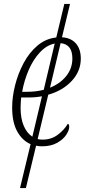

<svg xmlns="http://www.w3.org/2000/svg" viewBox="-20 -736 457 979"><path d="M194 10Q178 10 164 7L112 223H82L136 -1Q94 -19 68 -65.5Q42 -112 42 -188Q42 -242 57 -301.5Q72 -361 100.5 -414.5Q129 -468 171 -503.5Q213 -539 267 -545L308 -716H337L296 -546Q342 -543 367 -514.5Q392 -486 392 -437Q392 -373 346 -323.5Q300 -274 226 -253L172 -27Q184 -24 197 -24Q241 -24 274 -48.5Q307 -73 326 -105Q333 -102 333 -90Q333 -71 317 -47.5Q301 -24 270 -7Q239 10 194 10ZM349 -438Q349 -510 289 -516L235 -289Q286 -309 317.5 -348Q349 -387 349 -438ZM119 -268Q163 -268 203 -278L259 -514Q218 -506 183.5 -469Q149 -432 126 -378.5Q103 -325 93 -268ZM85 -186Q85 -132 101 -94.5Q117 -57 145 -39L194 -245Q162 -239 127 -239H88Q87 -230 86 -214Q85 -198 85 -186Z"/></svg>

Font: Noto Serif SemiCondensed ExtraLight
Style: Italic
Weight: 200
Width: 4
Italic angle: -12°
Designer: Monotype Design Team
Foundry: Monotype Imaging Inc.
Version: Version 2.013